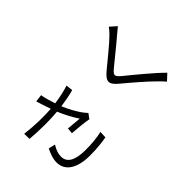

<svg xmlns="http://www.w3.org/2000/svg" viewBox="-43 -1412 2085 2085"><g transform="rotate(-45 1000.0 -369.5)"><path d="M312 -312 234 -330C206 -271 186 -219 186 -164C186 -28 306 41 496 42C607 42 692 31 754 20L758 -60C688 -44 602 -34 500 -35C352 -36 265 -78 265 -173C265 -221 282 -264 312 -312ZM158 -631 160 -551C317 -538 461 -538 580 -549C614 -466 662 -378 701 -321C665 -325 591 -331 535 -336L529 -269C601 -264 722 -253 770 -242L811 -298C796 -315 781 -332 767 -351C730 -403 686 -480 655 -557C722 -566 801 -580 862 -598L853 -676C785 -653 702 -637 630 -627C610 -685 592 -751 584 -798L499 -787C508 -761 517 -730 524 -709L554 -619C444 -611 305 -613 158 -631Z M1704 -738 1630 -804C1618 -785 1593 -757 1573 -737C1505 -668 1353 -548 1278 -485C1188 -409 1176 -366 1271 -287C1364 -210 1516 -80 1586 -8C1611 16 1634 41 1655 65L1726 -1C1620 -107 1443 -250 1352 -324C1288 -378 1289 -394 1349 -445C1423 -507 1567 -621 1635 -681C1652 -695 1683 -721 1704 -738Z"/></g></svg>

Font: Noto Sans CJK HK
Style: Regular
Weight: 400
Designer: Ryoko NISHIZUKA 西塚涼子 (kana, bopomofo & ideographs); Paul D. Hunt (Latin, Greek & Cyrillic); Sandoll Communications 산돌커뮤니
Foundry: Adobe
Version: Version 2.004;hotconv 1.0.118;makeotfexe 2.5.65603